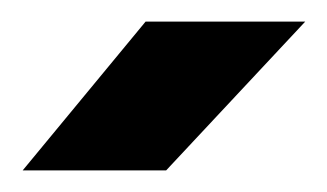

<svg xmlns="http://www.w3.org/2000/svg" viewBox="-20 -720 303 178"><path d="M1 -562 115 -700H263L134 -562Z"/></svg>

Font: Figtree
Style: Bold
Weight: 700
Designer: Erik Kennedy
Foundry: Erik Kennedy
Version: Version 2.001;gftools[0.9.30]